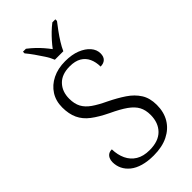

<svg xmlns="http://www.w3.org/2000/svg" viewBox="-285 -1005 1089 1089"><g transform="rotate(-45 259.5 -460.5)"><path d="M253 10Q205 10 168.5 -0.5Q132 -11 108 -30.5Q84 -50 72 -75Q60 -100 60 -129Q60 -145 66 -157.5Q72 -170 82.5 -176.5Q93 -183 109 -183Q110 -138 126.5 -103Q143 -68 175.5 -48Q208 -28 258 -28Q329 -28 366 -65.5Q403 -103 403 -166Q403 -205 388 -233Q373 -261 338.5 -285.5Q304 -310 246 -337Q188 -365 150.5 -393.5Q113 -422 95.5 -460Q78 -498 78 -550Q78 -602 103 -641Q128 -680 172.5 -702Q217 -724 275 -724Q329 -724 367.5 -708.5Q406 -693 427.5 -668Q449 -643 449 -613Q449 -587 435 -573.5Q421 -560 396 -560Q396 -596 383 -624.5Q370 -653 343 -669Q316 -685 273 -685Q209 -685 175 -649.5Q141 -614 141 -557Q141 -516 156 -488Q171 -460 202.5 -438Q234 -416 285 -392Q338 -366 379 -338.5Q420 -311 444 -273.5Q468 -236 468 -181Q468 -123 442.5 -80.5Q417 -38 369 -14Q321 10 253 10ZM240 -771Q231 -794 214 -820.5Q197 -847 178.5 -873Q160 -899 144 -918V-931H168Q190 -914 208.5 -896.5Q227 -879 243 -860.5Q259 -842 274 -822Q289 -842 305.5 -860.5Q322 -879 340 -896.5Q358 -914 380 -931H404V-918Q389 -899 370 -873Q351 -847 334.5 -820.5Q318 -794 308 -771Z"/></g></svg>

Font: Noto Serif Thai Light
Style: Regular
Weight: 300
Version: Version 2.001